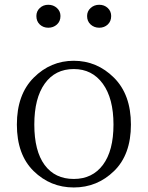

<svg xmlns="http://www.w3.org/2000/svg" viewBox="-20 -784 628 817"><path d="M465.3 -56.2Q393.6 13.7 293.9 13.7Q194.3 13.7 123 -56.2Q51.8 -126 51.8 -253.9Q51.8 -381.8 123.5 -453.6Q195.3 -525.4 293.9 -525.4Q392.6 -525.4 464.8 -453.6Q537.1 -381.8 537.1 -253.9Q537.1 -126 465.3 -56.2ZM293.9 -22.5Q373 -22.5 418 -82.5Q462.9 -142.6 462.9 -253.9Q462.9 -365.2 417.5 -427.7Q372.1 -490.2 293.9 -490.2Q214.8 -490.2 170.4 -428.2Q126 -366.2 126 -253.9Q126 -141.6 169.9 -82Q213.9 -22.5 293.9 -22.5ZM350.6 -715.8Q350.6 -736.3 365.7 -750Q380.9 -763.7 402.3 -763.7Q423.8 -763.7 438.5 -750Q453.1 -736.3 453.1 -715.8Q453.1 -693.4 438.5 -679.7Q423.8 -666 402.3 -666Q380.9 -666 365.7 -679.7Q350.6 -693.4 350.6 -715.8ZM134.8 -715.8Q134.8 -736.3 149.4 -750Q164.1 -763.7 185.5 -763.7Q207 -763.7 222.2 -750Q237.3 -736.3 237.3 -715.8Q237.3 -693.4 222.2 -679.7Q207 -666 185.5 -666Q164.1 -666 149.4 -679.7Q134.8 -693.4 134.8 -715.8Z"/></svg>

Font: GenYoMin TW TTF Light
Style: Regular
Weight: 300
Version: Version 1.300